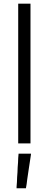

<svg xmlns="http://www.w3.org/2000/svg" viewBox="-20 -757 261 1024"><path d="M77.1 0Q77.1 -26.4 77.1 -51.8Q77.1 -78.1 77.1 -104.5Q77.1 -161.1 77.1 -217.8Q77.1 -275.4 77.1 -332Q77.1 -388.7 77.1 -446.3Q77.1 -502.9 77.1 -559.6Q77.1 -604.5 77.1 -648.4Q77.1 -693.4 77.1 -737.3Q79.1 -737.3 81.1 -737.3Q83 -737.3 85 -737.3Q90.8 -737.3 96.7 -737.3Q101.6 -737.3 107.4 -737.3Q111.3 -737.3 115.2 -737.3Q119.1 -737.3 123 -737.3Q127.9 -737.3 132.8 -737.3Q137.7 -737.3 142.6 -737.3Q142.6 -735.4 142.6 -733.4Q142.6 -731.4 142.6 -730.5Q142.6 -647.5 142.6 -564.5Q142.6 -481.4 142.6 -398.4Q142.6 -340.8 142.6 -284.2Q142.6 -227.5 142.6 -169.9Q142.6 -126 142.6 -81.1Q142.6 -37.1 142.6 7.8Q140.6 7.8 138.7 7.8Q136.7 7.8 134.8 7.8Q128.9 7.8 124 7.8Q118.2 7.8 112.3 7.8Q108.4 7.8 104.5 7.8Q100.6 7.8 96.7 7.8Q91.8 7.8 86.9 7.8Q82 7.8 77.1 7.8Q77.1 5.9 77.1 3.9Q77.1 2 77.1 0ZM68.4 239.3Q68.4 233.4 69.3 227.5Q69.3 221.7 70.3 214.8Q70.3 202.1 71.3 188.5Q72.3 175.8 73.2 162.1Q74.2 149.4 74.2 135.7Q75.2 122.1 76.2 109.4Q77.1 97.7 77.1 85.9Q78.1 74.2 79.1 62.5Q81.1 62.5 82 62.5Q84 62.5 85.9 62.5Q91.8 62.5 97.7 62.5Q103.5 62.5 109.4 62.5Q113.3 62.5 117.2 62.5Q121.1 62.5 125 62.5Q129.9 62.5 135.7 62.5Q140.6 62.5 145.5 62.5Q145.5 62.5 145.5 62.5Q145.5 65.4 144.5 71.3Q141.6 90.8 138.7 109.4Q135.7 128.9 132.8 148.4Q130.9 162.1 128.9 174.8Q127 188.5 125 201.2Q123 212.9 122.1 224.6Q120.1 236.3 118.2 247.1Q117.2 247.1 115.2 247.1Q113.3 247.1 112.3 247.1Q107.4 247.1 103.5 247.1Q99.6 247.1 95.7 247.1Q92.8 247.1 89.8 247.1Q86.9 247.1 84 247.1Q80.1 247.1 76.2 247.1Q72.3 247.1 68.4 247.1Q68.4 245.1 68.4 243.2Q68.4 241.2 68.4 239.3Z"/></svg>

Font: LeFont
Style: Light
Weight: 300
Designer: Leryon MEDIA
Version: Version 1.0